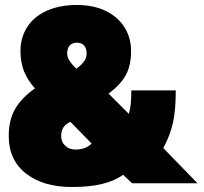

<svg xmlns="http://www.w3.org/2000/svg" viewBox="-20 -734 816 769"><path d="M15 -189Q15 -253 40.5 -297.5Q66 -342 120 -380Q91 -412 76.5 -447.5Q62 -483 62 -530Q62 -583 88.5 -625Q115 -667 166.5 -690.5Q218 -714 288 -714Q355 -714 404 -690Q453 -666 479 -624Q505 -582 505 -530Q505 -472 484 -433.5Q463 -395 415 -359L496 -278Q506 -308 506 -372H684Q684 -291 672.5 -241Q661 -191 634 -141L771 0H509L473 -34Q407 15 269 15Q153 15 84 -39Q15 -93 15 -189ZM327 -519Q327 -540 317 -551.5Q307 -563 288 -563Q269 -563 259 -551.5Q249 -540 249 -519Q249 -493 286 -459Q307 -474 317 -488.5Q327 -503 327 -519ZM347 -159 262 -246Q225 -230 225 -190Q225 -165 241.5 -150Q258 -135 282 -135Q323 -135 347 -159Z"/></svg>

Font: Readiness Black
Style: Regular
Weight: 900
Designer: Katatrad Team
Foundry: CadsonDemak
Version: Version 1.00;April 23, 2019;FontCreator 11.5.0.2425 64-bit; 